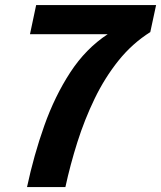

<svg xmlns="http://www.w3.org/2000/svg" viewBox="-20 -758 652 778"><path d="M589 -628Q516 -582 460.2 -512.5Q404.5 -443 363.5 -358.2Q322.5 -273.5 293.5 -181.8Q264.5 -90 245 0H89.5Q117 -129 159.5 -248.8Q202 -368.5 264.8 -464.8Q327.5 -561 416.5 -619.5H101.5L126.5 -737.5H612.5Z"/></svg>

Font: Epilogue
Style: Bold Italic
Weight: 700
Italic angle: -12°
Designer: Tyler Finck
Foundry: Etcetera Type Co
Version: Version 2.111; ttfautohint (v1.8.3)